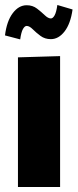

<svg xmlns="http://www.w3.org/2000/svg" viewBox="-23 -750 311 770"><path d="M49 0V-520L218 -525V0ZM207 -730 268 -712Q260 -655 236 -624Q212 -593 181 -593Q157 -593 139.5 -606Q122 -619 108.5 -632.5Q95 -646 84 -646Q76 -646 69 -633.5Q62 -621 58 -592L-3 -608Q4 -665 28 -697Q52 -729 84 -729Q108 -729 125.5 -715.5Q143 -702 156.5 -689Q170 -676 181 -676Q189 -676 196 -688.5Q203 -701 207 -730Z"/></svg>

Font: Murecho
Style: Bold
Weight: 700
Designer: Neil Summerour
Foundry: Positype
Version: Version 1.010; ttfautohint (v1.8.3)